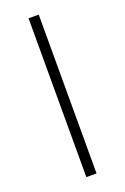

<svg xmlns="http://www.w3.org/2000/svg" viewBox="-128 -682 474 726"><g transform="rotate(-20 108.5 -319.5)"><path d="M129 0H88V-639H129Z"/></g></svg>

Font: Anek Odia Medium ExtraLight
Style: Regular
Weight: 250
Version: Version 1.003